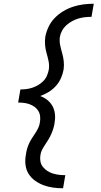

<svg xmlns="http://www.w3.org/2000/svg" viewBox="-20 -853 540 1026"><path d="M317 153Q290 153 264 149.5Q238 146 213.5 137Q189 128 168 113Q147 98 133.5 77Q120 56 116.5 29.5Q113 3 118 -24Q120 -40 124 -55Q128 -70 134.5 -84.5Q141 -99 150 -113Q159 -127 168 -140.5Q177 -154 184 -168.5Q191 -183 193 -198Q196 -214 194.5 -230Q193 -246 185.5 -259Q178 -272 166 -281Q154 -290 139.5 -295.5Q125 -301 109 -303Q93 -305 77 -305L89 -375Q105 -375 121 -377Q137 -379 153.5 -384.5Q170 -390 185 -399Q200 -408 212.5 -421Q225 -434 231.5 -450Q238 -466 241 -482Q244 -505 239.5 -526.5Q235 -548 229 -568.5Q223 -589 221 -611Q219 -633 222 -656Q227 -683 239.5 -709.5Q252 -736 272.5 -757Q293 -778 318 -793Q343 -808 370.5 -817Q398 -826 426 -829.5Q454 -833 481 -833L469 -763Q451 -763 433.5 -761Q416 -759 399 -754Q382 -749 365.5 -740Q349 -731 335 -718.5Q321 -706 312 -689.5Q303 -673 300 -656Q297 -633 301.5 -611.5Q306 -590 312 -569.5Q318 -549 320.5 -527Q323 -505 320 -482Q316 -459 306 -436Q296 -413 279 -394Q262 -375 240 -361.5Q218 -348 195 -340Q216 -332 233 -318.5Q250 -305 260.5 -286Q271 -267 273.5 -244Q276 -221 272 -198Q270 -183 265.5 -168Q261 -153 254.5 -138Q248 -123 240 -109.5Q232 -96 222.5 -82Q213 -68 205.5 -54Q198 -40 196 -24Q193 -7 196 9.5Q199 26 209 38.5Q219 51 232.5 60Q246 69 262 74Q278 79 294.5 81Q311 83 329 83Z"/></svg>

Font: Iosevka
Style: Italic
Weight: 400
Italic angle: -9°
Monospace: yes
Designer: Belleve Invis
Foundry: Belleve Invis
Version: Version 32.5.0; ttfautohint (v1.8.4)